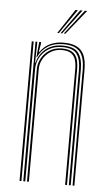

<svg xmlns="http://www.w3.org/2000/svg" viewBox="-54 -786 463 822"><g transform="rotate(5 178.0 -375.0)"><path d="M289.8 0V-497.5Q289.8 -522.2 285.2 -541.2Q280.8 -560.2 270.4 -573.2Q260 -586.2 242.1 -592.9Q224.2 -599.5 197.5 -599.5Q157.5 -599.5 130.2 -581.5Q103 -563.5 89.8 -533.8H87.8L94 -600H102V-593.2L96 -556.5H98Q115.8 -582.8 141.4 -594.4Q167 -606 198.2 -606Q221.2 -606 238.1 -601.4Q255 -596.8 266.4 -587.9Q277.8 -579 284.6 -565.9Q291.5 -552.8 294.5 -535.6Q297.5 -518.5 297.5 -497.5V0ZM62 0V-600H70V0ZM94 0V-484.5Q94 -507.2 105.8 -529.2Q117.5 -551.2 139.9 -565.9Q162.2 -580.5 194 -580.5Q214.8 -580.5 228.6 -575Q242.5 -569.5 250.6 -558.9Q258.8 -548.2 262.2 -532.9Q265.8 -517.5 265.8 -497.5V0H257.8V-497.5Q257.8 -522.2 252 -539.2Q246.2 -556.2 232.4 -565.1Q218.5 -574 193.5 -574Q166.5 -574 145.9 -561.1Q125.2 -548.2 113.6 -527.8Q102 -507.2 102 -484.5V0ZM78 0V-600H86L84 -510.2H86Q95 -547 123.4 -570.1Q151.8 -593.2 195.8 -593.2Q245.8 -593.2 263.8 -568.5Q281.8 -543.8 281.8 -497.5V0H273.8V-497.5Q273.8 -540.8 257.1 -563.8Q240.5 -586.8 195 -586.8Q160.5 -586.8 136.2 -571.6Q112 -556.5 99.2 -533Q86.5 -509.5 86.5 -484.5V0ZM167.5 -645 237 -750H247L174.5 -645ZM195.5 -645 277 -750H287L202.5 -645ZM181.5 -645 257 -750H267L188.5 -645Z"/></g></svg>

Font: Big Shoulders Inline Text SC Thin
Style: Regular
Weight: 100
Designer: Patric King
Foundry: XO Type Co
Version: Version 2.002